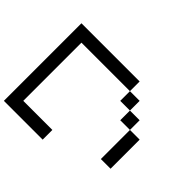

<svg xmlns="http://www.w3.org/2000/svg" viewBox="-200 -1150 1400 1400"><g transform="rotate(-45 500.0 -450.0)"><path d="M0 -500V-900H800V-300H700V-800H100V-500ZM200 0V-100H500V0ZM500 -100V-200H600V-100ZM600 -200V-300H700V-200Z"/></g></svg>

Font: Galmuri9 Regular
Style: Regular
Weight: 400
Designer: Lee Minseo (quiple)
Version: Version 2.399;hotconv 1.1.1;makeotfexe 2.6.0 DEVELOPMENT